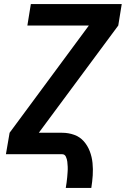

<svg xmlns="http://www.w3.org/2000/svg" viewBox="-20 -755 616 940"><path d="M302 165H427Q432 134 434 103.5Q436 73 433 43Q430 13 419.5 -14.5Q409 -42 390 -63.5Q371 -85 343 -95Q315 -105 284 -105H170L559 -630L576 -735H131L114 -630H415L27 -105L9 0H284Q297 0 302.5 12Q308 24 309.5 36.5Q311 49 311.5 61.5Q312 74 311 87Q310 100 309 113Q308 126 306 139Q304 152 302 165Z"/></svg>

Font: Iosevka Sparkle Oblique
Style: Bold
Weight: 700
Italic angle: -9°
Designer: Belleve Invis
Foundry: Belleve Invis
Version: Version 4.5.0; ttfautohint (v1.8.3)